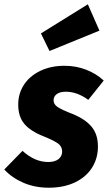

<svg xmlns="http://www.w3.org/2000/svg" viewBox="-48 -858 504 896"><path d="M436 -482 364 -392Q312 -430 259 -430Q232 -430 217 -419Q202 -408 202 -390Q202 -372 219.5 -359.5Q237 -347 291 -326Q350 -302 379.5 -266.5Q409 -231 409 -174Q409 -119 381.5 -75.5Q354 -32 302 -7Q250 18 179 18Q115 18 61.5 -5Q8 -28 -28 -67L57 -154Q114 -102 177 -102Q208 -102 225 -115.5Q242 -129 242 -151Q242 -173 224.5 -187Q207 -201 155 -222Q94 -246 65.5 -280Q37 -314 37 -370Q37 -421 63.5 -462Q90 -503 139.5 -527Q189 -551 253 -551Q307 -551 354.5 -532.5Q402 -514 436 -482ZM416 -715 183 -620 143 -702 362 -838Z"/></svg>

Font: Fira Sans Condensed ExtraBold
Style: Italic
Weight: 800
Width: 3
Italic angle: -8°
Designer: bBox Type GmbH & Carrois Corporate GbR & Edenspiekermann AG
Foundry: bBox Type GmbH & Carrois Corporate GbR & Edenspiekermann AG
Version: Version 4.301